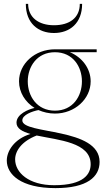

<svg xmlns="http://www.w3.org/2000/svg" viewBox="-20 -754 555 989"><path d="M263 -169C365 -169 447 -244 447 -335C447 -401 403 -459 340 -485H478V-500H264H263C160 -500 78 -426 78 -335C78 -278 110 -228 158 -198C126 -191 65 -166 65 -122C65 -92 95 -76 137 -64C53 -38 15 24 15 73C15 144 87 215 266 215C429 215 493 157 493 80C493 -99 97 -60 95 -133C94 -163 148 -181 178 -187C203 -176 232 -169 263 -169ZM263 -184C170 -184 123 -259 123 -335C123 -410 170 -485 263 -485C356 -485 402 -410 402 -335C402 -259 356 -184 263 -184ZM125 -734H113C113 -634 177 -584 258 -584C339 -584 403 -634 403 -734H391C391 -662 338 -624 258 -624C178 -624 125 -665 125 -734ZM58 67C58 24 91 -26 169 -56C282 -32 447 -21 447 92C447 141 414 200 259 200C128 200 58 135 58 67Z"/></svg>

Font: Sprat Condensed Thin
Style: Regular
Weight: 100
Width: 3
Designer: Ethan Nakache
Foundry: Collletttivo
Version: Version 2.000;Glyphs 3.2 (3217)